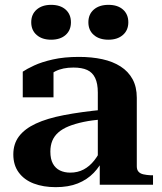

<svg xmlns="http://www.w3.org/2000/svg" viewBox="-20 -763 668 793"><path d="M407 -310V-270Q361 -267 325.5 -259.5Q290 -252 264 -241.5Q238 -231 221 -216Q204 -201 196 -181.5Q188 -162 188 -137Q188 -106 198.5 -87Q209 -68 227.5 -59Q246 -50 270 -50Q301 -50 325.5 -63Q350 -76 369 -100Q388 -124 402 -156L409 -112Q394 -77 367 -49Q340 -21 301.5 -5.5Q263 10 210 10Q159 10 119.5 -5Q80 -20 57.5 -50.5Q35 -81 35 -125Q35 -169 58.5 -200Q82 -231 128 -252.5Q174 -274 244 -287.5Q314 -301 407 -310ZM392 0V-97L384 -96V-381Q384 -418 373 -441Q362 -464 340 -474Q318 -484 283 -484Q239 -484 208.5 -468.5Q178 -453 160 -430Q160 -442 162.5 -452Q165 -462 170.5 -469Q176 -476 184 -480Q192 -484 201 -486V-361H74V-467Q90 -478 121 -492.5Q152 -507 198.5 -517.5Q245 -528 306 -528Q359 -528 402.5 -518.5Q446 -509 478 -488.5Q510 -468 527.5 -436Q545 -404 545 -359V-76Q545 -62 552 -54Q559 -46 572 -43Q585 -40 603 -39H612V0ZM273 -671Q273 -638 251 -618.5Q229 -599 191 -599Q154 -599 131.5 -618.5Q109 -638 109 -671Q109 -704 131.5 -723.5Q154 -743 191 -743Q229 -743 251 -723.5Q273 -704 273 -671ZM510 -671Q510 -638 487.5 -618.5Q465 -599 428 -599Q390 -599 367.5 -618.5Q345 -638 345 -671Q345 -704 367.5 -723.5Q390 -743 428 -743Q466 -743 488 -723.5Q510 -704 510 -671Z"/></svg>

Font: Roboto Serif 120pt Expanded SemiBold
Style: Regular
Weight: 600
Width: 7
Designer: Greg Gazdowicz
Foundry: Commercial Type
Version: Version 1.008